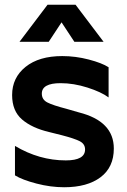

<svg xmlns="http://www.w3.org/2000/svg" viewBox="-20 -776 534 808"><path d="M180 -756 62 -600H185L239 -682L293 -600H416L298 -756ZM312 -303Q459 -266 459 -151Q459 -72 403 -30Q347 12 250 12Q193 12 133.5 -3.5Q74 -19 43 -38V-162Q145 -101 257 -101Q338 -101 338 -147Q338 -170 316 -181.5Q294 -193 240 -207L188 -220Q115 -237 73 -273Q31 -309 31 -376Q31 -449 87.5 -494.5Q144 -540 242 -540Q298 -540 353.5 -525.5Q409 -511 437 -493V-366Q406 -389 348 -407.5Q290 -426 235 -426Q156 -426 156 -382Q156 -357 179 -345Q202 -333 260 -318Z"/></svg>

Font: Roundo SemiBold
Style: Regular
Weight: 600
Designer: Namrata Goyal (Gurmukhi), Shiva Nallaperumal (Latin)
Foundry: Indian Type Foundry
Version: Version 1.000;PS 1.0;hotconv 1.0.88;makeotf.lib2.5.647800